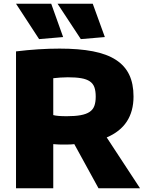

<svg xmlns="http://www.w3.org/2000/svg" viewBox="-20 -1011 774 1031"><path d="M379 -237Q362 -235 345.5 -235Q329 -235 311 -235Q309 -235 302.5 -235Q296 -235 288.5 -235.5Q281 -236 274.5 -236.5Q268 -237 266 -237V0H66V-735Q189 -750 300 -750Q404 -750 479 -735.5Q554 -721 602.5 -689.5Q651 -658 674 -609.5Q697 -561 697 -493Q697 -334 553 -273L732 0H509ZM339 -387Q383 -387 413 -392.5Q443 -398 461 -410Q479 -422 486.5 -442Q494 -462 494 -492Q494 -522 487 -542Q480 -562 462.5 -574Q445 -586 416 -591Q387 -596 344 -596Q327 -596 304 -594.5Q281 -593 266 -591V-393Q277 -390 294.5 -388.5Q312 -387 339 -387ZM190 -801 66 -991H255L319 -812ZM414 -801 289 -991H478L543 -812Z"/></svg>

Font: Encode Sans Normal
Style: ExtraBold
Weight: 800
Designer: Pablo Impallari, Andres Torresi
Foundry: Pablo Impallari, Andres Torresi
Version: Version 1.000; ttfautohint (v1.00) -l 8 -r 50 -G 200 -x 14 -